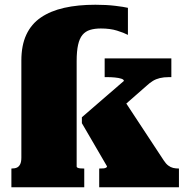

<svg xmlns="http://www.w3.org/2000/svg" viewBox="-20 -789 792 809"><path d="M734 0H398V-79H402Q409 -79 416 -79.5Q423 -80 427 -82.5Q431 -85 431 -88L325 -270V-295L502 -448Q502 -454 491 -457.5Q480 -461 464 -462.5Q448 -464 433 -464H421V-543H702V-464H691Q670 -464 653.5 -460Q637 -456 624 -448Q611 -440 597 -427L427 -278L489 -388L670 -113Q679 -99 689 -91.5Q699 -84 709.5 -81.5Q720 -79 732 -79H734ZM70 -534Q70 -598 91 -643Q112 -688 152.5 -715.5Q193 -743 250.5 -756Q308 -769 382 -769Q428 -769 465.5 -764.5Q503 -760 519 -756V-642Q502 -651 473 -660Q444 -669 405 -669Q379 -669 359.5 -663Q340 -657 327.5 -642Q315 -627 309 -600Q303 -573 303 -532V-87Q303 -84 307.5 -82Q312 -80 318.5 -79.5Q325 -79 331 -79H335V0H28V-79H30Q43 -79 51.5 -83Q60 -87 65 -97Q70 -107 70 -125Z"/></svg>

Font: Roboto Serif 20pt Black
Style: Regular
Weight: 900
Version: Version 1.008